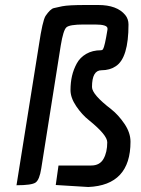

<svg xmlns="http://www.w3.org/2000/svg" viewBox="-20 -741 564 768"><path d="M345 -79Q379 -79 394 -105.5Q409 -132 409 -172Q409 -201 336 -260Q308 -282 285 -316Q262 -350 262 -380.5Q262 -411 268 -437Q274 -463 287 -487Q300 -511 325 -525.5Q350 -540 384 -540Q389 -540 392 -544Q399 -555 410 -623V-627Q410 -643 360 -643H315Q258 -643 245.5 -631.5Q233 -620 223 -559L145 -67Q138 -22 122.5 -11Q107 0 46 0L136 -563Q150 -657 162 -677Q181 -705 195 -708.5Q209 -712 229 -716Q254 -721 323 -721H373Q448 -721 481 -681Q494 -665 494 -643Q494 -509 443 -476Q419 -460 386 -460Q348 -460 348 -393Q348 -363 425 -304Q454 -281 478 -245.5Q502 -210 502 -174Q502 0 333 7L203 -1L214 -79Z"/></svg>

Font: Economica
Style: Bold Italic
Weight: 700
Designer: Vicente Lamonaca
Foundry: Vicente Lamonaca
Version: Version 1.100